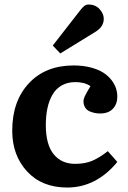

<svg xmlns="http://www.w3.org/2000/svg" viewBox="-20 -817 566 851"><path d="M247.1 -580.1 213.9 -615.2 333 -768.1Q345.7 -784.7 353.8 -790.8Q361.8 -796.9 372.1 -796.9Q403.3 -796.9 421.6 -776.4Q439.9 -755.9 439.9 -733.9Q439.9 -698.2 402.8 -675.8ZM277.8 14.2Q166 14.2 100.1 -57.1Q34.2 -128.4 34.2 -237.8Q34.2 -368.7 107.9 -447.8Q181.6 -526.9 306.2 -526.9Q348.6 -526.9 382.6 -517.8Q416.5 -508.8 438 -494.9Q459.5 -481 473.9 -462.4Q488.3 -443.8 494.1 -425.5Q500 -407.2 500 -389.2Q500 -355.5 480.2 -334.7Q460.4 -314 423.8 -314Q412.6 -314 401.9 -315.9Q391.1 -317.9 378.4 -323Q365.7 -328.1 357.9 -339.8Q350.1 -351.6 350.1 -368.2Q350.1 -378.4 356.4 -391.6Q362.8 -404.8 380.9 -435.1Q355.5 -453.1 314 -453.1Q279.8 -453.1 254.2 -438.7Q228.5 -424.3 213.1 -398.2Q197.8 -372.1 190.4 -338.1Q183.1 -304.2 183.1 -262.2Q183.1 -176.3 217.8 -133.5Q252.4 -90.8 313 -90.8Q357.4 -90.8 389.2 -104.5Q420.9 -118.2 458 -147L500 -99.1Q406.2 14.2 277.8 14.2Z"/></svg>

Font: Literata Book
Style: Bold
Weight: 700
Designer: Latin by Veronika Burian and Jose Scaglione. Greek by Irene Vlachou. Cyrillic by Vera Evstafieva
Foundry: TypeTogether
Version: Version 2.003;PS 002.003;hotconv 1.0.88;makeotf.lib2.5.64775